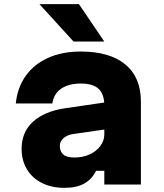

<svg xmlns="http://www.w3.org/2000/svg" viewBox="-20 -888 790 924"><path d="M492 -396V-266L332 -243Q304 -239 286 -223.5Q268 -208 268 -186Q268 -159 284.5 -144.5Q301 -130 338 -130Q379 -130 411.5 -145Q444 -160 463 -185.5Q482 -211 482 -242V-380Q482 -434 455 -460Q428 -486 368 -486Q329 -486 299.5 -474.5Q270 -463 253 -441.5Q236 -420 232 -390H56Q64 -468 104.5 -524Q145 -580 212.5 -610Q280 -640 368 -640Q508 -640 583 -578Q658 -516 658 -400V0H482V-66H442Q423 -26 386 -5Q349 16 290 16Q228 16 181.5 -7.5Q135 -31 109.5 -73.5Q84 -116 84 -172Q84 -252 138.5 -302Q193 -352 293 -367ZM482 -688H334L170 -868H360Z"/></svg>

Font: Martian Mono SemiExpanded ExtraBold
Style: Regular
Weight: 800
Width: 6
Designer: Roman Shamin
Foundry: Evil Martians
Version: Version 1.000